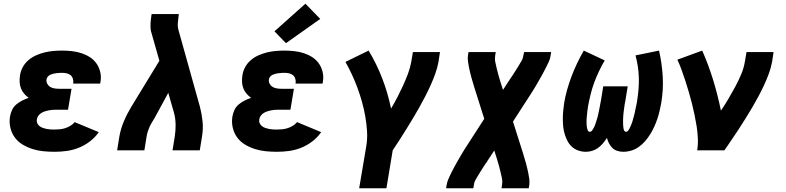

<svg xmlns="http://www.w3.org/2000/svg" viewBox="-20 -811 4240 1036"><path d="M275 8Q244 8 213.5 5Q183 2 155 -7Q127 -16 102 -31Q77 -46 60 -69Q43 -92 36 -121.5Q29 -151 34 -182Q37 -200 45 -217.5Q53 -235 68 -247.5Q83 -260 100 -268.5Q117 -277 135 -283Q121 -293 110 -306Q99 -319 93 -334.5Q87 -350 86 -368Q85 -386 88 -404Q91 -427 103 -449Q115 -471 134 -487Q153 -503 176 -513Q199 -523 222 -528.5Q245 -534 268.5 -536Q292 -538 315 -538Q342 -538 368.5 -535Q395 -532 419.5 -524Q444 -516 465 -502.5Q486 -489 500.5 -468.5Q515 -448 521 -422Q527 -396 522 -369Q522 -367 521.5 -364.5Q521 -362 520 -360H375Q375 -361 375 -361.5Q375 -362 375 -363Q377 -375 373 -387Q369 -399 360 -406Q351 -413 339 -415.5Q327 -418 315 -418Q307 -418 299 -417.5Q291 -417 283 -416Q275 -415 267 -413Q259 -411 251 -407.5Q243 -404 237.5 -397Q232 -390 231 -382Q229 -370 235 -359Q241 -348 251 -342Q261 -336 273.5 -334Q286 -332 299 -332H366L347 -219H280Q270 -219 260 -218Q250 -217 240 -215Q230 -213 220 -209.5Q210 -206 201 -200Q192 -194 186 -185Q180 -176 179 -166Q177 -155 181.5 -145.5Q186 -136 194 -130Q202 -124 212 -120.5Q222 -117 232.5 -115Q243 -113 253.5 -112.5Q264 -112 275 -112Q289 -112 303.5 -113.5Q318 -115 332 -119.5Q346 -124 359.5 -132Q373 -140 383 -152L513 -98Q493 -69 464.5 -47.5Q436 -26 404.5 -13.5Q373 -1 340 3.5Q307 8 275 8Z M612 0 624 -74Q631 -115 648 -155.5Q665 -196 688 -234L840 -483L802 -617Q800 -626 797 -634.5Q794 -643 793 -652Q792 -661 792 -670.5Q792 -680 792.5 -689.5Q793 -699 794.5 -708.5Q796 -718 797 -728L798 -735H945L944 -728Q941 -708 939.5 -687.5Q938 -667 943 -649L1059 -234Q1069 -196 1073 -155.5Q1077 -115 1070 -74L1058 0H911L923 -74Q928 -106 927.5 -139Q927 -172 919 -202L888 -310L814 -174Q807 -162 799.5 -150Q792 -138 786.5 -125.5Q781 -113 777 -100Q773 -87 771 -74L759 0Z M1475 8Q1444 8 1413.5 5Q1383 2 1355 -7Q1327 -16 1302 -31Q1277 -46 1260 -69Q1243 -92 1236 -121.5Q1229 -151 1234 -182Q1237 -200 1245 -217.5Q1253 -235 1268 -247.5Q1283 -260 1300 -268.5Q1317 -277 1335 -283Q1321 -293 1310 -306Q1299 -319 1293 -334.5Q1287 -350 1286 -368Q1285 -386 1288 -404Q1291 -427 1303 -449Q1315 -471 1334 -487Q1353 -503 1376 -513Q1399 -523 1422 -528.5Q1445 -534 1468.5 -536Q1492 -538 1515 -538Q1542 -538 1568.5 -535Q1595 -532 1619.5 -524Q1644 -516 1665 -502.5Q1686 -489 1700.5 -468.5Q1715 -448 1721 -422Q1727 -396 1722 -369Q1722 -367 1721.5 -364.5Q1721 -362 1720 -360H1575Q1575 -361 1575 -361.5Q1575 -362 1575 -363Q1577 -375 1573 -387Q1569 -399 1560 -406Q1551 -413 1539 -415.5Q1527 -418 1515 -418Q1507 -418 1499 -417.5Q1491 -417 1483 -416Q1475 -415 1467 -413Q1459 -411 1451 -407.5Q1443 -404 1437.5 -397Q1432 -390 1431 -382Q1429 -370 1435 -359Q1441 -348 1451 -342Q1461 -336 1473.5 -334Q1486 -332 1499 -332H1566L1547 -219H1480Q1470 -219 1460 -218Q1450 -217 1440 -215Q1430 -213 1420 -209.5Q1410 -206 1401 -200Q1392 -194 1386 -185Q1380 -176 1379 -166Q1377 -155 1381.5 -145.5Q1386 -136 1394 -130Q1402 -124 1412 -120.5Q1422 -117 1432.5 -115Q1443 -113 1453.5 -112.5Q1464 -112 1475 -112Q1489 -112 1503.5 -113.5Q1518 -115 1532 -119.5Q1546 -124 1559.5 -132Q1573 -140 1583 -152L1713 -98Q1693 -69 1664.5 -47.5Q1636 -26 1604.5 -13.5Q1573 -1 1540 3.5Q1507 8 1475 8ZM1523 -578 1461 -642 1628 -791 1708 -709Z M1918 205 1956 -20Q1963 -61 1960.5 -102Q1958 -143 1951 -183Q1944 -223 1933.5 -260.5Q1923 -298 1909.5 -335Q1896 -372 1879.5 -407.5Q1863 -443 1844 -477L1969 -538Q2012 -467 2042.5 -388Q2073 -309 2090 -225Q2108 -255 2124 -286Q2140 -317 2154.5 -348.5Q2169 -380 2181 -412Q2193 -444 2199 -477L2208 -530H2354L2346 -477Q2340 -445 2329 -414Q2318 -383 2304 -352Q2290 -321 2274.5 -291Q2259 -261 2242.5 -231.5Q2226 -202 2208.5 -173Q2191 -144 2173 -115Q2155 -86 2136.5 -57Q2118 -28 2099 0L2065 205Z M2387 205 2390 187Q2393 169 2400.5 152.5Q2408 136 2416 119.5Q2424 103 2433 87Q2442 71 2451 55Q2460 39 2469.5 23Q2479 7 2489 -9L2593 -170L2542 -331V-332Q2542 -332 2542 -332Q2542 -332 2542 -332L2541 -334Q2537 -348 2532.5 -362.5Q2528 -377 2524 -391.5Q2520 -406 2516.5 -420.5Q2513 -435 2510 -450Q2507 -465 2505 -480.5Q2503 -496 2505 -512L2508 -530H2655L2652 -512Q2649 -494 2652.5 -476.5Q2656 -459 2660 -442.5Q2664 -426 2668.5 -409.5Q2673 -393 2678 -377V-376Q2679 -374 2679.5 -371.5Q2680 -369 2681 -367L2694 -326L2730 -381Q2731 -383 2732.5 -385Q2734 -387 2736 -390Q2737 -391 2738 -393Q2739 -395 2740 -396L2741 -397Q2750 -411 2759 -425Q2768 -439 2776.5 -453Q2785 -467 2793.5 -481.5Q2802 -496 2804 -512L2808 -530H2954L2951 -512Q2949 -494 2941 -477.5Q2933 -461 2925 -444.5Q2917 -428 2908 -412Q2899 -396 2890 -380Q2881 -364 2871.5 -348Q2862 -332 2852 -316L2748 -155L2799 6V7Q2799 7 2799 7Q2799 7 2799 7L2800 9Q2804 23 2808.5 37.5Q2813 52 2817 66.5Q2821 81 2824.5 95.5Q2828 110 2831 125Q2834 140 2836 155.5Q2838 171 2836 187L2833 205H2686L2689 187Q2692 169 2688.5 151.5Q2685 134 2681 117.5Q2677 101 2672.5 84.5Q2668 68 2663 52V51Q2662 49 2661.5 46.5Q2661 44 2660 42L2647 1L2611 56Q2610 58 2608.5 60Q2607 62 2606 65Q2604 66 2603 68Q2602 70 2601 71L2600 72Q2591 86 2582 100Q2573 114 2564.5 128Q2556 142 2547.5 156.5Q2539 171 2537 187L2534 205Z M3141 8Q3120 8 3100 1Q3080 -6 3065.5 -19.5Q3051 -33 3042 -50.5Q3033 -68 3027 -87.5Q3021 -107 3019 -127.5Q3017 -148 3017 -169.5Q3017 -191 3019 -212.5Q3021 -234 3024 -255Q3030 -291 3040.5 -328Q3051 -365 3064.5 -400.5Q3078 -436 3094.5 -470.5Q3111 -505 3130 -538L3243 -485Q3226 -456 3212 -426.5Q3198 -397 3186.5 -366Q3175 -335 3167 -302.5Q3159 -270 3153 -238Q3152 -231 3151 -223.5Q3150 -216 3149 -208.5Q3148 -201 3147.5 -193.5Q3147 -186 3146 -178.5Q3145 -171 3145 -164Q3145 -157 3145 -149.5Q3145 -142 3145.5 -134.5Q3146 -127 3147.5 -120Q3149 -113 3152 -106.5Q3155 -100 3163 -100Q3170 -100 3175 -107Q3180 -114 3183.5 -120.5Q3187 -127 3190 -134.5Q3193 -142 3195 -149Q3197 -156 3199.5 -163.5Q3202 -171 3204 -178Q3206 -185 3207.5 -192.5Q3209 -200 3210.5 -207Q3212 -214 3213.5 -221.5Q3215 -229 3216.5 -236Q3218 -243 3219 -250.5Q3220 -258 3222 -265L3235 -345H3367L3354 -265Q3352 -258 3351 -250.5Q3350 -243 3349 -236Q3348 -229 3347 -221.5Q3346 -214 3345 -206.5Q3344 -199 3343.5 -192Q3343 -185 3342.5 -177.5Q3342 -170 3342 -163Q3342 -156 3342 -148.5Q3342 -141 3342.5 -134Q3343 -127 3344 -120Q3345 -113 3348 -106.5Q3351 -100 3359 -100Q3365 -100 3369.5 -106Q3374 -112 3377 -118Q3380 -124 3382.5 -130Q3385 -136 3387.5 -142Q3390 -148 3392 -154.5Q3394 -161 3395.5 -167Q3397 -173 3399 -179.5Q3401 -186 3402.5 -192.5Q3404 -199 3405.5 -205Q3407 -211 3408 -217.5Q3409 -224 3410.5 -230.5Q3412 -237 3413.5 -243Q3415 -249 3416 -255.5Q3417 -262 3418 -268Q3423 -300 3425.5 -331Q3428 -362 3427 -393Q3426 -424 3421.5 -453.5Q3417 -483 3409 -512L3536 -538Q3544 -503 3549 -468Q3554 -433 3556 -397.5Q3558 -362 3556 -327Q3554 -292 3548 -255Q3544 -234 3539 -212.5Q3534 -191 3527 -170Q3520 -149 3510.5 -128Q3501 -107 3489 -87.5Q3477 -68 3461.5 -50Q3446 -32 3427 -18.5Q3408 -5 3386.5 1.5Q3365 8 3343 8Q3326 8 3310.5 3Q3295 -2 3284 -13Q3273 -24 3266 -37.5Q3259 -51 3255 -67Q3245 -51 3233 -37Q3221 -23 3206.5 -12.5Q3192 -2 3175 3Q3158 8 3141 8Z M3742 0Q3747 -32 3745.5 -65Q3744 -98 3739 -129.5Q3734 -161 3727.5 -192Q3721 -223 3713.5 -253Q3706 -283 3697 -313.5Q3688 -344 3678.5 -373.5Q3669 -403 3658.5 -432Q3648 -461 3635 -489L3769 -538Q3803 -461 3828 -379.5Q3853 -298 3870 -214Q3891 -245 3910 -277Q3929 -309 3946.5 -341.5Q3964 -374 3978.5 -408Q3993 -442 3999 -477L4008 -530H4154L4146 -477Q4140 -445 4128.5 -413.5Q4117 -382 4102.5 -351Q4088 -320 4072 -290Q4056 -260 4038.5 -230.5Q4021 -201 4003 -172Q3985 -143 3966 -114Q3947 -85 3927.5 -56.5Q3908 -28 3889 0Z"/></svg>

Font: Iosevka Curly Heavy Extended
Style: Italic
Weight: 900
Width: 7
Italic angle: -9°
Monospace: yes
Designer: Belleve Invis
Foundry: Belleve Invis
Version: Version 11.1.0; ttfautohint (v1.8.3)